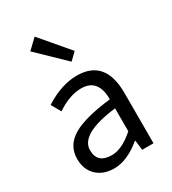

<svg xmlns="http://www.w3.org/2000/svg" viewBox="-211 -981 986 1103"><g transform="rotate(-30 282.0 -429.5)"><path d="M103 -27Q58 -69 58 -141Q58 -229 138 -277Q217 -324 392 -344Q392 -481 280 -481Q203 -481 117 -423L81 -486Q192 -557 295 -557Q483 -557 483 -334V0H408L400 -65H397Q303 13 217 13Q147 13 103 -27ZM392 -132V-284Q147 -255 147 -147Q147 -60 243 -60Q311 -60 392 -132ZM134 -811 198 -872 356 -686 310 -641Z"/></g></svg>

Font: 思源黑体R
Style: Regular
Weight: 400
Designer: Ryoko NISHIZUKA  (kana & ideographs); Paul D. Hunt (Latin, Greek & Cyrillic); Wenlong ZHANG  (bopomofo); Sandoll Communi
Foundry: Adobe Systems Incorporated
Version: Version 1.00 June 24, 2014, initial release